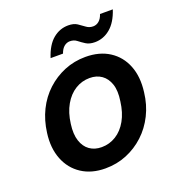

<svg xmlns="http://www.w3.org/2000/svg" viewBox="-129 -809 868 930"><g transform="rotate(-20 305.0 -344.5)"><path d="M258 12Q187 12 136.5 -21Q86 -54 63 -112.5Q40 -171 50 -246Q58 -309 83.5 -360.5Q109 -412 149.5 -449.5Q190 -487 241 -508Q292 -529 350 -529Q422 -529 472.5 -496.5Q523 -464 546 -406Q569 -348 559 -271Q552 -209 526 -157Q500 -105 459.5 -67.5Q419 -30 368 -9Q317 12 258 12ZM276 -91Q316 -91 350 -112Q384 -133 406.5 -173Q429 -213 436 -269Q444 -321 432.5 -355.5Q421 -390 395.5 -408Q370 -426 334 -426Q294 -426 260 -405Q226 -384 203 -344Q180 -304 173 -248Q166 -197 177.5 -162Q189 -127 214.5 -109Q240 -91 276 -91ZM190 -581Q210 -643 245 -672Q280 -701 324 -701Q352 -701 369.5 -689.5Q387 -678 402 -666.5Q417 -655 437 -655Q454 -655 467.5 -666.5Q481 -678 488 -700H554Q534 -639 498.5 -609.5Q463 -580 419 -580Q391 -580 373 -591.5Q355 -603 340.5 -614.5Q326 -626 305 -626Q289 -626 275.5 -615Q262 -604 254 -581Z"/></g></svg>

Font: DM Sans 11pt SemiBold
Style: Italic
Weight: 600
Italic angle: -10°
Version: Version 4.004;gftools[0.9.30]